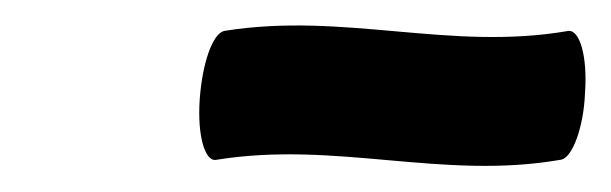

<svg xmlns="http://www.w3.org/2000/svg" viewBox="-20 -341 474 149"><path d="M148 -217C241 -232 323 -201 415 -217C424 -218 433 -242 434 -269C436 -297 430 -318 421 -317C329 -301 247 -332 154 -317C145 -315 137 -292 135 -264C133 -236 139 -215 148 -217Z"/></svg>

Font: Nupuram Medium Oblique
Style: Regular
Weight: 500
Designer: Santhosh Thottingal (santhosh.thottingal@gmail.com)
Foundry: SMC
Version: Version 1.000